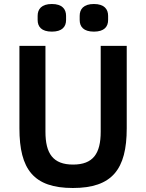

<svg xmlns="http://www.w3.org/2000/svg" viewBox="-20 -927 730 959"><path d="M239 -769C291 -769 310 -794 310 -827V-848C310 -881 291 -907 239 -907C187 -907 168 -881 168 -848V-827C168 -794 187 -769 239 -769ZM449 -769C501 -769 520 -794 520 -827V-848C520 -881 501 -907 449 -907C397 -907 378 -881 378 -848V-827C378 -794 397 -769 449 -769ZM77 -698V-286C77 -81 148 12 344 12C540 12 613 -81 613 -286V-698H483V-269C483 -160 445 -105 345 -105C245 -105 207 -160 207 -269V-698Z"/></svg>

Font: IBM Plex Thai Looped SemiBold
Style: Regular
Weight: 600
Designer: Mike Abbink, Paul van der Laan, Pieter van Rosmalen, Ben Mitchell, Mark Frömberg
Foundry: Bold Monday
Version: Version 1.0